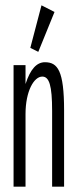

<svg xmlns="http://www.w3.org/2000/svg" viewBox="-20 -702 290 722"><path d="M124 -507 185 -657 136 -682 94 -522ZM31 0H76V-273C76 -360 108 -414 139 -414C165 -414 176 -381 176 -285V0H221V-287C221 -436 197 -468 149 -468C118 -468 94 -442 76 -386V-457H31Z"/></svg>

Font: Inconsolata UltraCondensed Thin
Style: Regular
Weight: 100
Width: 1
Monospace: yes
Designer: Raph Levien, Cyreal, Brenton Simpson
Foundry: Raph Levien, Cyreal, Google
Version: Version 3.100